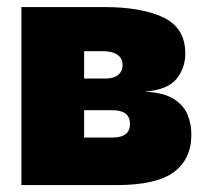

<svg xmlns="http://www.w3.org/2000/svg" viewBox="-20 -536 592 556"><path d="M42 0V-515.6H280.3Q390.1 -515.6 453.4 -485.4Q516.6 -455.1 516.6 -380.9Q516.6 -338.9 491 -307.4Q465.3 -275.9 398.4 -270.5Q454.1 -268.1 483.4 -249.3Q512.7 -230.5 523.4 -203.1Q534.2 -175.8 534.2 -146.5Q534.2 -75.2 483.4 -37.6Q432.6 0 317.4 0ZM223.6 -137.7H305.7Q356.4 -137.7 356.4 -176.8Q356.4 -216.8 305.7 -216.8H223.6ZM223.6 -308.6H286.1Q309.1 -308.6 322 -319.1Q335 -329.6 335 -347.7Q335 -366.7 320.3 -377.2Q305.7 -387.7 280.3 -387.7H223.6Z"/></svg>

Font: Inter Display Black
Style: Regular
Weight: 900
Designer: Rasmus Andersson
Foundry: rsms
Version: Version 4.000;git-a52131595